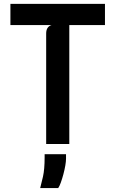

<svg xmlns="http://www.w3.org/2000/svg" viewBox="-20 -747 598 996"><path d="M219.5 0V-573Q219.5 -608.5 247.5 -617H34V-727H524.5V-617H339.5V0ZM188.5 228.5Q194.5 207 203 169Q211.5 131 211.5 69.5V53H322.5V77Q322.5 90 318.8 111.8Q315 133.5 308.8 157Q302.5 180.5 295.5 200Q288.5 219.5 282 228.5Z"/></svg>

Font: Spline Sans Medium
Style: Regular
Weight: 500
Designer: Eben Sorkin, Mirko Velimirovic
Foundry: Sorkin Type
Version: Version 1.000; ttfautohint (v1.8.3)